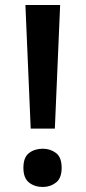

<svg xmlns="http://www.w3.org/2000/svg" viewBox="-20 -734 340 763"><path d="M198 -223H102L81 -714H219ZM73 -67Q73 -109 95.5 -126Q118 -143 150 -143Q180 -143 202.5 -126Q225 -109 225 -67Q225 -26 202.5 -8.5Q180 9 150 9Q118 9 95.5 -8.5Q73 -26 73 -67Z"/></svg>

Font: Noto Sans Sinhala UI SemiBold
Style: Regular
Weight: 600
Designer: Jelle Bosma - Monotype Design Team
Foundry: Monotype Imaging Inc.
Version: Version 2.006; ttfautohint (v1.8.4.7-5d5b)